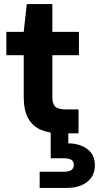

<svg xmlns="http://www.w3.org/2000/svg" viewBox="-20 -652 484 939"><path d="M274 0Q221 0 180.5 -17Q140 -34 118 -73Q96 -112 96 -179V-382H11V-496H96L111 -632H236V-496H366V-382H236V-178Q236 -144 250.5 -130.5Q265 -117 300 -117H364V0ZM174 267V188H291Q316 188 328.5 180Q341 172 341 154Q341 137 328.5 129.5Q316 122 291 122H228V-4H314V49Q347 49 376.5 60Q406 71 425 94.5Q444 118 444 157Q444 194 425 218.5Q406 243 376 255Q346 267 311 267Z"/></svg>

Font: DM Sans 36pt ExtraBold
Style: Regular
Weight: 800
Designer: Colophon Foundry, Jonny Pinhorn
Foundry: Colophon Foundry
Version: Version 4.004;gftools[0.9.30]